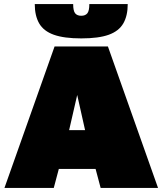

<svg xmlns="http://www.w3.org/2000/svg" viewBox="-20 -930 804 950"><path d="M2 0 250 -700H514L762 0H478L453 -94H271L246 0ZM322 -286H401L362 -460ZM382 -740Q297 -740 246.5 -758Q196 -776 174 -814Q152 -852 152 -910H342Q342 -876 352 -864Q362 -852 382 -852Q402 -852 412 -864Q422 -876 422 -910H612Q612 -852 590 -814Q568 -776 518 -758Q468 -740 382 -740Z"/></svg>

Font: Golos Text Black
Style: Regular
Weight: 900
Designer: A.Korolkova, Vitaly Kuzmin
Foundry: ParaType Ltd
Version: Version 2.004